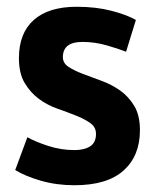

<svg xmlns="http://www.w3.org/2000/svg" viewBox="-20 -534 462 568"><path d="M264 -138Q264 -158 247 -170Q230 -182 205 -192Q180 -202 150 -212.5Q120 -223 95 -241.5Q70 -260 53 -288.5Q36 -317 36 -362Q36 -436 80 -475Q124 -514 207 -514Q264 -514 310 -502Q356 -490 382 -475L353 -381Q330 -390 295 -400Q260 -410 224 -410Q166 -410 166 -365Q166 -347 183 -336Q200 -325 225 -315.5Q250 -306 280 -295Q310 -284 335 -266.5Q360 -249 377 -221Q394 -193 394 -149Q394 -73 345.5 -29.5Q297 14 200 14Q147 14 100.5 0.5Q54 -13 25 -31L61 -128Q84 -115 122 -102.5Q160 -90 200 -90Q229 -90 246.5 -101Q264 -112 264 -138Z"/></svg>

Font: PTSans
Style: Bold
Weight: 700
Designer: A.Korolkova, O.Umpeleva, V.Yefimov
Foundry: ParaType Ltd
Version: Version 2.003W OFL